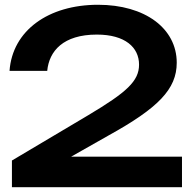

<svg xmlns="http://www.w3.org/2000/svg" viewBox="-20 -785 803 805"><path d="M178 -488C186 -571 245 -640 386 -640C505 -640 563 -586 563 -514C563 -445 511 -398 350 -302L30 -112V0H743V-128H278L435 -217C643 -332 721 -411 721 -522C721 -666 588 -765 391 -765C183 -765 32 -657 20 -488Z"/></svg>

Font: Bounded Med
Style: Regular
Weight: 500
Designer: Vlad Churkin
Version: Version 3.0